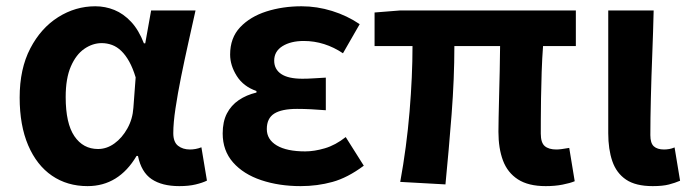

<svg xmlns="http://www.w3.org/2000/svg" viewBox="-20 -594 2256 627"><path d="M265.9 13.8Q199.6 13.8 149.7 -20.3Q99.9 -54.4 72 -119.5Q44.2 -184.6 44.2 -275.5Q44.2 -369.3 78.9 -435.9Q113.6 -502.4 170 -538Q226.4 -573.5 291.1 -573.5Q324 -573.5 353.6 -561.4Q383.3 -549.3 408.2 -522.7Q433.1 -496.1 450 -452.4H454.3L473.5 -559.8H618.5Q607.5 -509.8 594.9 -453.7Q582.4 -397.7 571.3 -342.8Q560.2 -287.8 553.1 -240.2Q545.9 -192.5 545.9 -159.3Q545.9 -130.2 561.4 -118Q576.9 -105.8 600.5 -105.8Q608.9 -105.8 618.6 -107.5Q628.3 -109.2 637.7 -113L655.8 -4.2Q641.6 2.9 619.1 8.3Q596.5 13.8 565.5 13.8Q509.1 13.8 475.2 -9Q441.4 -31.8 430.5 -84.8H426Q367.6 13.8 265.9 13.8ZM300.1 -107.4Q328.5 -107.4 353.6 -125.5Q378.7 -143.6 395.9 -174.4Q413.2 -205.2 415.6 -242.3L423 -341.3Q413.9 -371.4 402 -392.9Q390 -414.3 376.1 -427.7Q362.1 -441.2 345.9 -447.2Q329.6 -453.2 312 -453.2Q282.5 -453.2 255.3 -434.5Q228.2 -415.8 211.4 -377Q194.5 -338.2 194.5 -277.1Q194.5 -191 223 -149.2Q251.4 -107.4 300.1 -107.4Z M961.9 13.8Q891.1 13.8 833 -5.7Q774.9 -25.2 741 -63.7Q707.2 -102.2 707.2 -158.2Q707.2 -196.6 720.9 -223.3Q734.7 -250 759.7 -267Q784.6 -284 817.5 -291.8V-296.8Q774.9 -311.5 753.2 -345.9Q731.5 -380.4 731.5 -415.9Q731.5 -470.3 764.2 -505Q796.9 -539.6 850 -556.6Q903.1 -573.5 964.8 -573.5Q1015.1 -573.5 1064.4 -558.2Q1113.6 -542.9 1154.6 -515.1L1100 -420Q1070.6 -439.8 1038.4 -450Q1006.1 -460.2 972.1 -460.2Q929.7 -460.2 902.5 -443.3Q875.4 -426.4 875.4 -396Q875.4 -367.9 898.2 -352.4Q921.1 -336.9 967.6 -336.9Q985 -336.9 1004.9 -338.2Q1024.8 -339.5 1044 -340.5V-234Q1019.4 -236 995.8 -237.2Q972.2 -238.4 950.1 -238.4Q899.8 -238.4 875.5 -223Q851.3 -207.6 851.3 -172.6Q851.3 -138.3 884 -118.9Q916.7 -99.6 976.8 -99.6Q1006.3 -99.6 1041 -109.8Q1075.6 -120 1109 -146.4L1168 -52.9Q1115.2 -13.5 1065.7 0.1Q1016.2 13.8 961.9 13.8Z M1762.2 13.8Q1705.4 13.8 1671.4 -8.2Q1637.4 -30.2 1622.5 -69.9Q1607.7 -109.6 1607.7 -163.7Q1607.7 -179 1608.3 -209.8Q1608.9 -240.7 1609.9 -280.8Q1610.9 -321 1611.9 -363.4Q1612.9 -405.9 1613.1 -443.6H1463.8Q1463.8 -338.4 1454.8 -221.1Q1445.7 -103.9 1434.7 8.2L1287 0Q1307.9 -114.4 1317.5 -229.8Q1327.1 -345.3 1327.1 -443.6H1203.2V-553.2L1286.1 -559.8H1860.5V-443.6H1753.4Q1750.4 -403.9 1748.9 -359.3Q1747.4 -314.7 1746.8 -273.5Q1746.2 -232.3 1746.1 -201.5Q1746 -170.6 1746 -157.7Q1746 -128.1 1758.9 -117Q1771.8 -105.8 1797 -105.8Q1810.3 -105.8 1838.9 -111L1856.8 -2.2Q1841.7 4.1 1817.1 8.9Q1792.5 13.8 1762.2 13.8Z M2111.5 13.8Q2055.8 13.8 2024.4 -7.5Q1993 -28.7 1979.6 -67.7Q1966.3 -106.6 1966.3 -158.8V-559.8H2114.6Q2113 -491.7 2110.1 -417.3Q2107.1 -342.9 2105.5 -274Q2103.8 -205.1 2103.8 -152.6Q2103.8 -126.6 2115.1 -116.2Q2126.5 -105.8 2148.8 -105.8Q2156 -105.8 2165.3 -107.3Q2174.5 -108.8 2182.9 -112.6L2200.9 -3.8Q2184.5 3.3 2164.4 8.5Q2144.2 13.8 2111.5 13.8Z"/></svg>

Font: Noto Sans JP
Style: Regular
Weight: 100
Designer: Ryoko NISHIZUKA 西塚涼子 (kana, bopomofo & ideographs); Paul D. Hunt (Latin, Greek & Cyrillic); Sandoll Communications 산돌커뮤니
Foundry: Adobe
Version: Version 2.004;hotconv 1.0.118;makeotfexe 2.5.65603